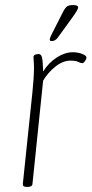

<svg xmlns="http://www.w3.org/2000/svg" viewBox="-20 -735 361 757"><path d="M85 2Q69 2 70 -10L108 -373Q111 -402 112.5 -425.5Q114 -449 114 -461Q114 -482 113 -494Q112 -506 112 -509Q112 -517 119 -519.5Q126 -522 133 -522Q141 -522 145 -510.5Q149 -499 150 -453Q172 -488 204 -508.5Q236 -529 267 -529Q288 -529 305 -522Q322 -515 321 -507Q320 -501 314.5 -493.5Q309 -486 305 -486Q298 -486 288.5 -491Q279 -496 258 -496Q228 -496 198.5 -472.5Q169 -449 150 -417L108 -10Q107 2 89 2ZM184 -573Q176 -573 176 -579Q176 -584 182.5 -597.5Q189 -611 193 -618L229 -689Q238 -706 245.5 -710.5Q253 -715 269 -715Q288 -715 288 -706Q288 -701 281.5 -690Q275 -679 258 -656L208 -587Q202 -579 196 -576Q190 -573 184 -573Z"/></svg>

Font: Asap Condensed Condensed Thin
Style: Italic
Weight: 100
Width: 3
Italic angle: -6°
Designer: Pablo Cosgaya
Foundry: Omnibus-Type
Version: Version 3.001; ttfautohint (v1.8.4.7-5d5b)